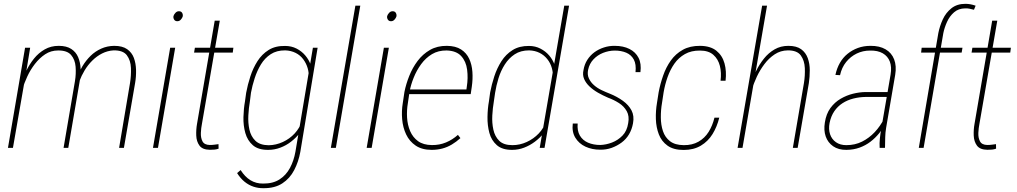

<svg xmlns="http://www.w3.org/2000/svg" viewBox="-20 -780 5366 1013"><path d="M120.6 -415 48.3 0H22L112.3 -528.3H139.2ZM98.6 -310.5 92.3 -339.4Q102.1 -371.6 118.7 -406.2Q135.3 -440.9 159.4 -470.9Q183.6 -501 216.1 -519.5Q248.5 -538.1 290 -538.1Q331.1 -538.1 356 -521.7Q380.9 -505.4 392.3 -478.3Q403.8 -451.2 405.3 -418Q406.7 -384.8 400.4 -351.1L340.3 0H315.4L375.5 -352.1Q381.8 -390.6 378.9 -428Q376 -465.3 355.2 -489.7Q334.5 -514.2 286.6 -513.7Q248.5 -513.7 218.3 -493.7Q188 -473.6 163.8 -442.1Q139.6 -410.6 123.8 -376Q107.9 -341.3 98.6 -310.5ZM399.4 -352.5 385.7 -370.6Q397 -400.9 415.3 -431.2Q433.6 -461.4 458 -485.4Q482.4 -509.3 513.9 -523.4Q545.4 -537.6 582.5 -538.1Q626 -538.1 650.9 -520.5Q675.8 -502.9 686.3 -474.6Q696.8 -446.3 697.8 -411.1Q698.7 -376 692.9 -342.3L633.8 0H608.4L666 -342.3Q672.4 -380.9 670.9 -421.1Q669.4 -461.4 649.4 -488.3Q629.4 -515.1 578.6 -514.2Q546.9 -512.2 518.8 -498Q490.7 -483.9 467 -460.4Q443.4 -437 426.3 -408.4Q409.2 -379.9 399.4 -352.5Z M904.3 -528.3 813.5 0H787.1L877.9 -528.3ZM895.5 -695.8Q897.9 -704.1 905.8 -712.4Q913.6 -720.7 923.8 -720.7Q936.5 -720.7 941.4 -711.4Q946.3 -702.1 943.8 -692.4Q941.4 -684.6 933.8 -676.3Q926.3 -668 915.5 -668Q903.8 -668 898.4 -677.2Q893.1 -686.5 895.5 -695.8Z M1211.4 -528.3 1208 -502.4H1003.9L1008.3 -528.3ZM1112.8 -670.9H1139.6L1045.4 -126.5Q1041 -105 1039.8 -79.1Q1038.6 -53.2 1048.3 -34.4Q1058.1 -15.6 1086.9 -15.1Q1099.6 -15.1 1110.8 -16.6Q1122.1 -18.1 1132.8 -19.5L1133.3 4.4Q1122.6 8.3 1111.6 9.3Q1100.6 10.3 1087.4 10.3Q1048.3 9.8 1032.5 -11.7Q1016.6 -33.2 1015.4 -64.9Q1014.2 -96.7 1019.5 -126.5Z M1630.9 -528.3H1655.8L1564.5 21.5Q1555.2 73.2 1532.2 117.4Q1509.3 161.6 1469.5 187.5Q1429.7 213.4 1370.1 212.9Q1343.3 213.4 1317.9 205.1Q1292.5 196.8 1270.5 179Q1248.5 161.1 1231 133.3L1249.5 117.2Q1272 152.8 1301.5 170.9Q1331.1 189 1368.2 188.5Q1419.9 189 1454.6 166.7Q1489.3 144.5 1509.8 106.2Q1530.3 67.9 1538.6 21L1611.3 -412.1ZM1272.5 -245.1 1278.8 -290.5Q1286.6 -333 1300.8 -376.7Q1314.9 -420.4 1338.4 -457.3Q1361.8 -494.1 1397.5 -516.4Q1433.1 -538.6 1484.4 -537.6Q1517.6 -537.6 1544.7 -523.7Q1571.8 -509.8 1590.8 -487.3Q1609.9 -464.8 1619.1 -438.2Q1628.4 -411.6 1627 -385.3L1586.9 -126.5Q1580.1 -101.1 1560.5 -76.7Q1541 -52.2 1515.6 -32.5Q1490.2 -12.7 1459.2 -1Q1428.2 10.7 1395.5 10.7Q1342.8 11.2 1314.2 -13.7Q1285.6 -38.6 1274.4 -78.1Q1263.2 -117.7 1264.4 -162.4Q1265.6 -207 1272.5 -245.1ZM1304.2 -291 1298.3 -244.1Q1292.5 -210.9 1290.3 -171.4Q1288.1 -131.8 1295.9 -96.2Q1303.7 -60.5 1327.4 -37.4Q1351.1 -14.2 1397.5 -13.7Q1436 -14.2 1472.2 -30.8Q1508.3 -47.4 1534.7 -75.9Q1561 -104.5 1572.8 -140.1L1608.9 -365.2Q1610.8 -394 1603.3 -420.2Q1595.7 -446.3 1579.8 -467.5Q1564 -488.8 1539.6 -501Q1515.1 -513.2 1484.9 -514.2Q1439.9 -514.6 1408.4 -494.1Q1377 -473.6 1356.7 -440.2Q1336.4 -406.7 1323.7 -367.4Q1311 -328.1 1304.2 -291Z M1880.9 -750 1752 0H1725.6L1855 -750Z M2031.7 -528.3 1940.9 0H1914.6L2005.4 -528.3ZM2022.9 -695.8Q2025.4 -704.1 2033.2 -712.4Q2041 -720.7 2051.3 -720.7Q2064 -720.7 2068.8 -711.4Q2073.7 -702.1 2071.3 -692.4Q2068.8 -684.6 2061.3 -676.3Q2053.7 -668 2043 -668Q2031.2 -668 2025.9 -677.2Q2020.5 -686.5 2022.9 -695.8Z M2257.8 10.7Q2206.5 10.7 2173.3 -11.7Q2140.1 -34.2 2122.8 -70.8Q2105.5 -107.4 2101.8 -150.9Q2098.1 -194.3 2105 -235.8L2113.8 -294.9Q2122.1 -336.4 2139.2 -379.4Q2156.2 -422.4 2183.3 -458.5Q2210.4 -494.6 2248.8 -516.6Q2287.1 -538.6 2337.9 -538.1Q2384.3 -537.6 2412.8 -519Q2441.4 -500.5 2455.6 -469.7Q2469.7 -439 2472.4 -400.9Q2475.1 -362.8 2469.2 -322.3L2463.4 -283.2H2129.4L2134.3 -308.1H2440.9L2442.9 -322.8Q2450.2 -368.2 2444.6 -412.1Q2439 -456.1 2413.3 -484.1Q2387.7 -512.2 2336.4 -513.7Q2292.5 -514.2 2259.3 -494.4Q2226.1 -474.6 2201.9 -441.4Q2177.7 -408.2 2162.4 -369.6Q2147 -331.1 2140.6 -294.9L2131.8 -234.9Q2125.5 -198.2 2127.7 -159.7Q2129.9 -121.1 2144 -88.1Q2158.2 -55.2 2185.8 -35.2Q2213.4 -15.1 2258.8 -14.6Q2298.8 -14.2 2333.3 -28.6Q2367.7 -43 2396 -68.4L2409.2 -51.3Q2387.7 -31.7 2364 -17.6Q2340.3 -3.4 2313.7 3.7Q2287.1 10.7 2257.8 10.7Z M2845.2 -102.5 2957 -750H2982.4L2853 0H2827.6ZM2559.6 -245.1 2565.9 -291.5Q2573.7 -333.5 2587.9 -377Q2602.1 -420.4 2625.5 -457Q2648.9 -493.7 2684.6 -515.9Q2720.2 -538.1 2771 -537.6Q2804.2 -537.6 2831.5 -523.4Q2858.9 -509.3 2877.7 -487.1Q2896.5 -464.8 2906 -438.2Q2915.5 -411.6 2914.6 -385.3L2874.5 -126.5Q2867.2 -101.1 2847.9 -76.7Q2828.6 -52.2 2802.2 -32.5Q2775.9 -12.7 2745.4 -1Q2714.8 10.7 2682.6 10.7Q2630.4 11.2 2601.6 -13.9Q2572.8 -39.1 2562 -78.6Q2551.3 -118.2 2552 -162.8Q2552.7 -207.5 2559.6 -245.1ZM2592.3 -291 2585.4 -243.7Q2579.6 -210.4 2577.4 -171.1Q2575.2 -131.8 2583 -95.9Q2590.8 -60.1 2614 -37.1Q2637.2 -14.2 2683.6 -14.2Q2722.7 -14.2 2759 -30.8Q2795.4 -47.4 2822.5 -75.9Q2849.6 -104.5 2860.8 -140.1L2897.5 -365.2Q2898.9 -394 2891.6 -420.7Q2884.3 -447.3 2867.4 -468.3Q2850.6 -489.3 2826.7 -501.2Q2802.7 -513.2 2772 -514.2Q2727.1 -514.2 2695.8 -493.7Q2664.6 -473.1 2643.3 -439.7Q2622.1 -406.2 2610.1 -367.2Q2598.1 -328.1 2592.3 -291Z M3294.4 -130.4Q3301.3 -167 3286.9 -193.1Q3272.5 -219.2 3245.6 -236.3Q3218.8 -253.4 3188 -264.6Q3160.6 -276.4 3135 -291Q3109.4 -305.7 3090.1 -324Q3070.8 -342.3 3061.8 -363.5Q3052.7 -384.8 3058.6 -410.6Q3063.5 -440.4 3078.6 -464.1Q3093.8 -487.8 3116 -504.2Q3138.2 -520.5 3166 -529.5Q3193.8 -538.6 3223.6 -538.1Q3268.6 -538.1 3301 -521.7Q3333.5 -505.4 3349.1 -474.9Q3364.7 -444.3 3358.9 -399.4H3333Q3337.4 -440.9 3324 -465.8Q3310.5 -490.7 3284.2 -502Q3257.8 -513.2 3222.7 -513.2Q3190.9 -512.7 3161.6 -501Q3132.3 -489.3 3111.1 -466.8Q3089.8 -444.3 3083 -412.1Q3077.6 -386.7 3086.9 -366.5Q3096.2 -346.2 3114 -330.6Q3131.8 -314.9 3154.5 -304.2Q3177.2 -293.5 3197.8 -285.6Q3236.3 -270 3266.6 -248Q3296.9 -226.1 3312 -197.3Q3327.1 -168.5 3319.8 -129.4Q3314 -97.2 3298.8 -71.5Q3283.7 -45.9 3259.8 -28.1Q3235.8 -10.3 3207.3 0Q3178.7 10.3 3146.5 9.8Q3103.5 9.8 3068.8 -6.3Q3034.2 -22.5 3015.4 -53.5Q2996.6 -84.5 3002 -128.4H3027.8Q3024.4 -90.3 3039.3 -64.9Q3054.2 -39.6 3082.5 -27.3Q3110.8 -15.1 3147 -15.1Q3178.2 -16.1 3209.2 -28.1Q3240.2 -40 3264.2 -64.5Q3288.1 -88.9 3294.4 -130.4Z M3587.4 -14.2Q3632.3 -13.7 3665.3 -32.5Q3698.2 -51.3 3718.8 -84.2Q3739.3 -117.2 3749.5 -159.2H3774.9Q3763.2 -111.3 3739.5 -72.8Q3715.8 -34.2 3677.7 -11.5Q3639.6 11.2 3586.9 11.2Q3533.7 11.2 3502 -11.5Q3470.2 -34.2 3456.1 -71Q3441.9 -107.9 3440.4 -151.4Q3439 -194.8 3446.3 -237.3L3455.1 -293.5Q3463.4 -337.4 3478.8 -381.3Q3494.1 -425.3 3519.3 -460.7Q3544.4 -496.1 3582.5 -517.3Q3620.6 -538.6 3673.8 -538.1Q3728 -537.6 3759.5 -512.5Q3791 -487.3 3802.5 -445.8Q3814 -404.3 3808.1 -354H3781.7Q3787.1 -396.5 3778.1 -432.4Q3769 -468.3 3743.7 -490.7Q3718.3 -513.2 3673.3 -513.2Q3627 -513.7 3593.5 -494.6Q3560.1 -475.6 3538.1 -444.1Q3516.1 -412.6 3502.2 -373.3Q3488.3 -334 3481.4 -293.5L3472.7 -236.3Q3466.3 -199.2 3466.6 -160.2Q3466.8 -121.1 3477.8 -88.1Q3488.8 -55.2 3515.1 -34.9Q3541.5 -14.6 3587.4 -14.2Z M4026.9 -750 3897.5 0H3871.6L4001 -750ZM3948.2 -309.1 3941.9 -338.4Q3952.1 -370.6 3969.2 -405.5Q3986.3 -440.4 4010.5 -470.7Q4034.7 -501 4066.7 -519.5Q4098.6 -538.1 4139.6 -538.1Q4182.6 -538.1 4207 -520.3Q4231.4 -502.4 4241.9 -473.1Q4252.4 -443.8 4252.4 -409.2Q4252.4 -374.5 4247.6 -341.8L4188.5 0H4163.1L4221.7 -342.3Q4228 -380.9 4226.3 -420.7Q4224.6 -460.4 4205.1 -487.5Q4185.5 -514.6 4136.2 -514.2Q4098.1 -513.7 4067.4 -493.4Q4036.6 -473.1 4013.2 -441.9Q3989.7 -410.6 3973.1 -375.5Q3956.5 -340.3 3948.2 -309.1Z M4629.4 -99.6 4678.7 -386.2Q4685.5 -426.8 4674.8 -455.1Q4664.1 -483.4 4637.5 -498.8Q4610.8 -514.2 4570.3 -513.2Q4532.7 -513.2 4500.2 -497.6Q4467.8 -481.9 4444.3 -452.9Q4420.9 -423.8 4412.1 -383.3L4387.7 -384.8Q4395 -419.4 4411.1 -447.8Q4427.2 -476.1 4451.4 -495.8Q4475.6 -515.6 4506.1 -526.9Q4536.6 -538.1 4572.8 -538.1Q4620.1 -538.6 4652.1 -520Q4684.1 -501.5 4697.5 -466.8Q4710.9 -432.1 4703.1 -385.3L4655.3 -106Q4650.9 -79.6 4650.4 -55.4Q4649.9 -31.2 4649.4 -4.4L4648.9 0H4621.1Q4619.6 -24.9 4622.3 -50Q4625 -75.2 4629.4 -99.6ZM4672.9 -294.4 4670.4 -268.6H4548.8Q4513.7 -268.1 4482.2 -260Q4450.7 -252 4425 -235.4Q4399.4 -218.8 4381.8 -193.1Q4364.3 -167.5 4356.9 -131.3Q4350.6 -98.6 4359.4 -72Q4368.2 -45.4 4390.4 -29.8Q4412.6 -14.2 4445.3 -14.2Q4491.2 -14.2 4528.6 -33Q4565.9 -51.8 4595.2 -83Q4624.5 -114.3 4645.5 -155.3L4653.8 -129.9Q4639.6 -103 4618.9 -77.4Q4598.1 -51.8 4572.5 -32.2Q4546.9 -12.7 4515.4 -1.2Q4483.9 10.3 4445.8 10.7Q4403.8 11.2 4375.7 -8.3Q4347.7 -27.8 4336.4 -60.3Q4325.2 -92.8 4332 -133.8Q4338.9 -179.2 4361.3 -210Q4383.8 -240.7 4415.3 -259Q4446.8 -277.3 4480.7 -285.6Q4514.6 -293.9 4546.4 -294.4Z M4853 0H4827.6L4930.7 -605.5Q4938 -642.6 4954.3 -678Q4970.7 -713.4 5000 -736.6Q5029.3 -759.8 5073.7 -759.8Q5087.4 -759.8 5100.3 -757.3Q5113.3 -754.9 5127.4 -750L5118.7 -728.5Q5106 -731.9 5095 -734.1Q5084 -736.3 5071.8 -735.8Q5037.1 -735.4 5013.7 -715.1Q4990.2 -694.8 4976.6 -664.6Q4962.9 -634.3 4957 -605ZM5058.1 -528.3 5053.7 -502.4H4839.8L4842.8 -528.3Z M5313.5 -528.3 5310.1 -502.4H5106L5110.4 -528.3ZM5214.8 -670.9H5241.7L5147.5 -126.5Q5143.1 -105 5141.8 -79.1Q5140.6 -53.2 5150.4 -34.4Q5160.2 -15.6 5189 -15.1Q5201.7 -15.1 5212.9 -16.6Q5224.1 -18.1 5234.9 -19.5L5235.4 4.4Q5224.6 8.3 5213.6 9.3Q5202.6 10.3 5189.5 10.3Q5150.4 9.8 5134.5 -11.7Q5118.7 -33.2 5117.4 -64.9Q5116.2 -96.7 5121.6 -126.5Z"/></svg>

Font: Roboto Condensed Thin
Style: Italic
Weight: 250
Italic angle: -12°
Designer: Christian Robertson
Foundry: Google
Version: Version 3.008; 2023